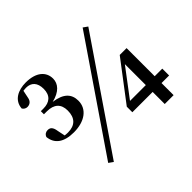

<svg xmlns="http://www.w3.org/2000/svg" viewBox="-169 -994 1270 1270"><g transform="rotate(-45 466.0 -359.0)"><path d="M241 33 755 -720 724 -742 210 11ZM193 -292C294 -292 362 -341 362 -419C362 -482 325 -522 236 -534C313 -552 347 -594 347 -641C347 -705 297 -751 200 -751C129 -751 65 -720 60 -648C67 -636 80 -628 94 -628C115 -628 135 -639 140 -670L151 -723C160 -724 169 -725 177 -725C226 -725 255 -695 255 -637C255 -575 219 -546 161 -546H137V-517H164C232 -517 266 -484 266 -423C266 -355 231 -319 164 -319C153 -319 144 -320 135 -321L124 -374C118 -415 103 -426 80 -426C64 -426 49 -418 42 -399C49 -330 100 -292 193 -292ZM750 0H833V-113H904V-177H833V-440H769L560 -165V-113H750ZM602 -177 685 -287 750 -373V-177Z"/></g></svg>

Font: Noto Serif CJK HK
Style: Bold
Weight: 700
Designer: Ryoko NISHIZUKA 西塚涼子 (kana & ideographs); Frank Grießhammer (Latin, Greek & Cyrillic); Wenlong ZHANG 张文龙 (bopomofo); San
Foundry: Adobe
Version: Version 2.001;hotconv 1.1.0;makeotfexe 2.6.0